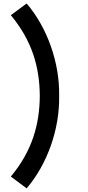

<svg xmlns="http://www.w3.org/2000/svg" viewBox="-20 -870 493 1081"><path d="M41 124 130 190.5C246.5 54.5 316.5 -143.5 313 -330C316.5 -516.5 246.5 -714.5 130 -850.5L41 -784.5C161.5 -639.5 203 -491 204 -330C203 -169.5 161 -19.5 41 124Z"/></svg>

Font: Eudonet
Style: Bold
Weight: 700
Designer: Mikhail Sharanda
Foundry: Mikhail Sharanda
Version: Version 4.503;Glyphs 3.1.2 (3151)